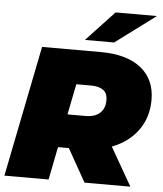

<svg xmlns="http://www.w3.org/2000/svg" viewBox="-60 -969 867 1022"><g transform="rotate(5 373.5 -458.5)"><path d="M2 0 142 -700H456Q595 -700 671 -639.5Q747 -579 747 -470Q747 -376 697 -307Q647 -238 558 -204L675 0H430L331 -176H273L238 0ZM308 -354H405Q454 -354 481 -378.5Q508 -403 508 -447Q508 -485 484.5 -501.5Q461 -518 420 -518H341ZM366 -757 516 -917H737L522 -757Z"/></g></svg>

Font: Montserrat Black
Style: Italic
Weight: 900
Italic angle: -11.3°
Designer: Julieta Ulanovsky
Foundry: Julieta Ulanovsky
Version: Version 9.000; ttfautohint (v1.8.4.7-5d5b)